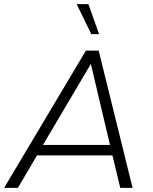

<svg xmlns="http://www.w3.org/2000/svg" viewBox="-27 -914 742 934"><path d="M-7 0 391 -668H453L618 0H558L520 -158H153L60 0ZM182 -209H508L415 -603ZM417 -748 346 -894H403L455 -748Z"/></svg>

Font: Gantari Light
Style: Italic
Weight: 300
Italic angle: -10°
Version: Version 1.000